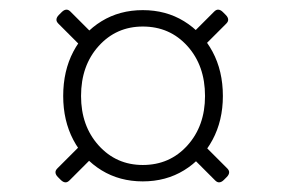

<svg xmlns="http://www.w3.org/2000/svg" viewBox="-20 -521 590 398"><path d="M276 -145Q228 -145 190.5 -168Q153 -191 132 -231Q111 -271 111 -322Q111 -374 132 -414Q153 -454 190.5 -477Q228 -500 276 -500Q324 -500 361.5 -477Q399 -454 420.5 -414Q442 -374 442 -322Q442 -271 420.5 -231Q399 -191 361.5 -168Q324 -145 276 -145ZM116 -143Q111 -143 106 -148L100 -154Q95 -159 95 -164Q95 -168 99 -172L158 -231L181 -204L124 -147Q120 -143 116 -143ZM155 -418 101 -472Q97 -476 97 -480Q97 -485 102 -490L108 -496Q113 -501 118 -501Q122 -501 126 -497L178 -445ZM276 -179Q332 -179 368.5 -219.5Q405 -260 405 -322Q405 -385 368.5 -425.5Q332 -466 276 -466Q221 -466 184.5 -425.5Q148 -385 148 -322Q148 -260 184.5 -219.5Q221 -179 276 -179ZM434 -143Q430 -143 426 -147L371 -202L397 -226L451 -172Q455 -168 455 -164Q455 -159 450 -154L444 -148Q439 -143 434 -143ZM397 -420 373 -446 424 -497Q428 -501 432 -501Q437 -501 442 -496L448 -490Q453 -485 453 -480Q453 -476 449 -472Z"/></svg>

Font: Asap Thin
Style: Regular
Weight: 250
Designer: Pablo Cosgaya
Foundry: Omnibus-Type
Version: Version 3.001